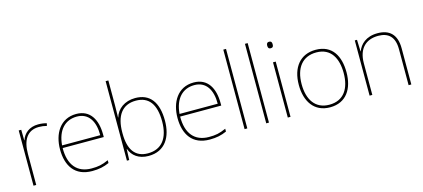

<svg xmlns="http://www.w3.org/2000/svg" viewBox="-60 -1261 3906 1773"><g transform="rotate(-15 1893.5 -375.0)"><path d="M278 -536C193 -536 138 -488 119 -427H117L115 -528H91V0H117V-297C117 -428 167 -511 278 -511C308 -511 328 -508 353 -501L359 -525C335 -532 310 -536 278 -536Z M642 -538C488 -538 414 -408 414 -259C414 -104 485 10 651 10C715 10 763 0 814 -23V-50C752 -22 715 -15 651 -15C514 -15 439 -105 441 -266H834V-291C834 -430 777 -538 642 -538ZM642 -513C754 -513 808 -423 807 -291H442C454 -436 530 -513 642 -513Z M1010 -525V-760H984V0H1006L1010 -104H1012C1036 -38 1095 10 1190 10C1351 10 1419 -114 1419 -266C1419 -444 1346 -539 1206 -539C1105 -539 1032 -483 1010 -406H1008C1009 -439 1010 -493 1010 -525ZM1206 -514C1330 -514 1392 -430 1392 -266C1392 -106 1322 -15 1190 -15C1069 -15 1010 -98 1010 -253V-263C1010 -419 1073 -514 1206 -514Z M1765 -538C1611 -538 1537 -408 1537 -259C1537 -104 1608 10 1774 10C1838 10 1886 0 1937 -23V-50C1875 -22 1838 -15 1774 -15C1637 -15 1562 -105 1564 -266H1957V-291C1957 -430 1900 -538 1765 -538ZM1765 -513C1877 -513 1931 -423 1930 -291H1565C1577 -436 1653 -513 1765 -513Z M2135 0V-760H2109V0Z M2342 0V-760H2316V0Z M2535 -721C2515 -721 2510 -706 2510 -690C2510 -673 2515 -659 2535 -659C2559 -659 2562 -673 2562 -690C2562 -706 2559 -721 2535 -721ZM2548 -528H2522V0H2548Z M3154 -264C3154 -417 3090 -538 2931 -538C2784 -538 2698 -432 2698 -264C2698 -107 2773 10 2925 10C3082 10 3154 -109 3154 -264ZM2725 -264C2725 -420 2799 -513 2931 -513C3072 -513 3127 -402 3127 -264C3127 -119 3065 -15 2925 -15C2790 -15 2725 -117 2725 -264Z M3523 -538C3411 -538 3354 -478 3331 -417H3329L3325 -528H3304V0H3330V-302C3330 -446 3408 -513 3523 -513C3620 -513 3677 -462 3677 -345V0H3703V-346C3703 -477 3637 -538 3523 -538Z"/></g></svg>

Font: Noto Sans Sinhala Thin
Style: Regular
Weight: 100
Designer: Jelle Bosma - Monotype Design Team
Foundry: Monotype Imaging Inc.
Version: Version 2.006